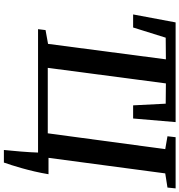

<svg xmlns="http://www.w3.org/2000/svg" viewBox="14 -798 968 1037"><g transform="rotate(90 498.5 -279.0)"><path d="M789.5 184.5Q791 166 793.5 142Q796 118 798 92.5Q800 67 801.5 43Q803 19 803.5 0H137L142 -40.5L216.5 -54L300 -690.5L183 -689.5L128 -513.5H57.5L100.5 -743H639L619.5 -513.5H548.5L539.5 -689.5L430 -690.5L346 -52.5H699.5L785 -687L715.5 -699L720.5 -743H997L992.5 -699L916 -687L832 -56.5H920.5Q914 -17.5 905.5 19Q897 55.5 888 87.2Q879 119 871 144Q863 169 857.5 184.5Z"/></g></svg>

Font: Merriweather 36pt SemiBold
Style: Italic
Weight: 600
Italic angle: -7.8°
Version: Version 2.101